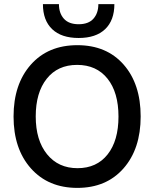

<svg xmlns="http://www.w3.org/2000/svg" viewBox="-20 -907 751 935"><path d="M356.5 8Q215 8 130.5 -87Q46 -182 46 -339.5Q46 -497 130 -592Q214 -687 356.5 -687Q499 -687 582 -592.5Q665 -498 665 -340Q665 -182 581.5 -87Q498 8 356.5 8ZM207.5 -523.5Q154 -456 154 -340Q154 -224 209 -156Q264 -88 357.5 -88Q451 -88 504 -155Q557 -222 557 -339.5Q557 -457 503.5 -524Q450 -591 355.5 -591Q261 -591 207.5 -523.5ZM189 -887H267Q267 -843 291 -816Q315 -789 363 -789Q411 -789 435 -816Q459 -843 459 -887H537Q537 -808 492 -765Q447 -722 363 -722Q279 -722 234 -765Q189 -808 189 -887Z"/></svg>

Font: Hind Medium
Style: Regular
Weight: 500
Designer: Manushi Parikh, Satya Rajpurohit
Foundry: Indian Type Foundry
Version: Version 1.201;PS 1.0;hotconv 1.0.78;makeotf.lib2.5.61930; tt